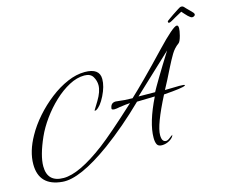

<svg xmlns="http://www.w3.org/2000/svg" viewBox="-120 -952 1498 1242"><g transform="rotate(-15 629.0 -331.5)"><path d="M153 116Q-1 103 -1 -42Q-1 -128 53 -224Q85 -282 133.5 -337Q182 -392 239.5 -436.5Q297 -481 357.5 -507Q418 -533 474 -533Q573 -533 573 -460Q573 -411 543 -351Q513 -291 482 -275Q479 -274 475 -274Q472 -274 472 -276L505 -330Q539 -386 539 -428Q539 -458 523 -485Q507 -512 466 -512Q416 -512 363.5 -484Q311 -456 262 -410Q213 -364 173 -308.5Q133 -253 109 -199Q58 -84 58 -13Q58 94 167 94Q271 94 449 -40Q490 -71 554.5 -127Q619 -183 706 -263Q694 -262 676 -260.5Q658 -259 634 -255Q624 -253 615 -251.5Q606 -250 598 -250Q578 -252 581 -260Q585 -297 619 -297Q650 -293 677.5 -291Q705 -289 730 -289Q769 -325 833.5 -389.5Q898 -454 987 -548Q1102 -669 1127 -669Q1138 -669 1138 -649Q1138 -641 1136 -629Q1134 -617 1130 -601Q1120 -563 1109 -555Q1078 -533 1057.5 -498.5Q1037 -464 1016 -422Q995 -379 977.5 -345.5Q960 -312 946 -286L1043 -288Q1079 -288 1079 -283Q1079 -282 1077 -280Q1060 -269 933 -260Q840 -79 840 -12Q840 34 869 34Q880 34 897 20Q913 7 917 7Q917 5 918 6Q919 7 917 7Q912 25 887.5 39.5Q863 54 836 54Q811 54 803 38Q795 22 795 -6Q795 -107 872 -263L752 -260Q618 -129 483 -30Q268 126 153 116ZM881 -289Q893 -312 929 -372.5Q965 -433 1026 -530L770 -290ZM1083 -699Q1081 -699 1079 -705Q1077 -711 1081 -713Q1086 -717 1098 -725.5Q1110 -734 1126 -745Q1149 -759 1163.5 -769.5Q1178 -780 1188 -780Q1197 -780 1203 -774Q1209 -768 1216 -760Q1224 -752 1230.5 -745.5Q1237 -739 1244 -732Q1249 -727 1254 -721Q1259 -715 1259 -709Q1259 -705 1254.5 -700.5Q1250 -696 1240 -695Q1233 -695 1226.5 -700Q1220 -705 1212 -712Q1204 -720 1195 -730Q1186 -740 1179 -748Q1164 -740 1133 -723Q1116 -713 1103.5 -706Q1091 -699 1083 -699Z"/></g></svg>

Font: Alex Brush
Style: Regular
Weight: 400
Designer: Robert E. Leuschke
Foundry: Robert E. Leuschke
Version: Version 1.111; ttfautohint (v1.8.4.7-5d5b)